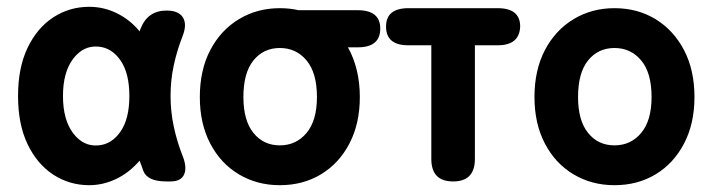

<svg xmlns="http://www.w3.org/2000/svg" viewBox="-20 -533 2094 564"><path d="M242 11Q184 11 136.5 -20Q89 -51 61 -109.5Q33 -168 33 -251Q33 -334 61 -392.5Q89 -451 136.5 -482Q184 -513 242 -513Q285 -513 323.5 -494Q362 -475 390 -441Q391 -443 391.5 -445Q392 -447 393 -449Q414 -502 469 -502Q505 -502 517.5 -481.5Q530 -461 516 -426Q500 -385 490.5 -341.5Q481 -298 481 -251Q481 -205 490.5 -161Q500 -117 516 -76Q530 -42 521 -21Q512 0 481 0H469Q413 0 401 -31Q396 -46 390 -61Q360 -26 321.5 -7.5Q283 11 242 11ZM269 -106Q308 -109 334 -146.5Q360 -184 360 -251Q360 -318 334 -355.5Q308 -393 269 -396Q225 -400 195 -360.5Q165 -321 165 -251Q165 -181 195 -141.5Q225 -102 269 -106Z M802 11Q735 11 681.5 -21Q628 -53 597.5 -111.5Q567 -170 567 -248Q567 -327 597.5 -385.5Q628 -444 681.5 -476.5Q735 -509 802 -509Q831 -509 857 -503H1031Q1097 -503 1097 -449Q1097 -394 1031 -394H1002Q1019 -364 1028 -327Q1037 -290 1037 -248Q1037 -170 1006.5 -111.5Q976 -53 923 -21Q870 11 802 11ZM802 -106Q850 -106 880.5 -142.5Q911 -179 911 -248Q911 -319 880.5 -355.5Q850 -392 802 -392Q754 -392 724.5 -355.5Q695 -319 695 -248Q695 -179 724.5 -142.5Q754 -106 802 -106Z M1311 0Q1247 0 1247 -66V-400H1179Q1114 -400 1114 -455Q1114 -509 1180 -509H1442Q1508 -509 1508 -455Q1506 -400 1442 -400H1375V-66Q1375 0 1311 0Z M1785 11Q1718 11 1664.5 -21Q1611 -53 1580.5 -111.5Q1550 -170 1550 -248Q1550 -327 1580.5 -385.5Q1611 -444 1664.5 -476.5Q1718 -509 1785 -509Q1853 -509 1906 -476.5Q1959 -444 1989.5 -385.5Q2020 -327 2020 -248Q2020 -170 1989.5 -111.5Q1959 -53 1906 -21Q1853 11 1785 11ZM1785 -106Q1833 -106 1863.5 -142.5Q1894 -179 1894 -248Q1894 -319 1863.5 -355.5Q1833 -392 1785 -392Q1737 -392 1707.5 -355.5Q1678 -319 1678 -248Q1678 -179 1707.5 -142.5Q1737 -106 1785 -106Z"/></svg>

Font: Zen Maru Gothic Black
Style: Regular
Weight: 900
Designer: Yoshimichi Ohira
Foundry: Positype
Version: Version 1.001